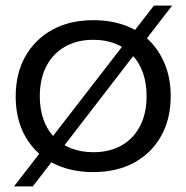

<svg xmlns="http://www.w3.org/2000/svg" viewBox="-20 -605 665 685"><path d="M313 9Q251 9 200 -9.5Q149 -28 112 -64Q75 -100 55.5 -149.5Q36 -199 36 -261Q36 -343 70.5 -404Q105 -465 167 -499Q229 -533 313 -533Q375 -533 426 -514.5Q477 -496 513 -460Q549 -424 569 -374Q589 -324 589 -262Q589 -181 555 -120Q521 -59 459 -25Q397 9 313 9ZM313 -62Q371 -62 413.5 -86Q456 -110 479.5 -155Q503 -200 503 -262Q503 -308 490 -345Q477 -382 452 -408.5Q427 -435 392 -449Q357 -463 313 -463Q255 -463 212 -438.5Q169 -414 145.5 -369Q122 -324 122 -261Q122 -216 135 -179Q148 -142 173 -116Q198 -90 233.5 -76Q269 -62 313 -62ZM30 60 529 -585H594L97 60Z"/></svg>

Font: Mona Sans SemiExpanded
Style: Regular
Weight: 400
Width: 6
Designer: Deni Anggara
Foundry: GitHub
Version: Version 2.000